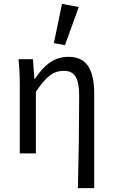

<svg xmlns="http://www.w3.org/2000/svg" viewBox="-20 -791 581 990"><path d="M381.8 179.2Q388.2 -79.6 388.2 -296.9Q388.2 -365.2 369.9 -395.5Q351.6 -425.8 309.1 -425.8Q269 -425.8 237.3 -402.1Q205.6 -378.4 165 -317.9V0H82V-353Q82 -426.8 75.2 -485.8H149.9L157.2 -384.8H160.2Q198.2 -442.4 239.5 -470.2Q280.8 -498 333 -498Q402.3 -498 434.1 -450.7Q465.8 -403.3 465.8 -308.1V179.2ZM314.9 -558.1 257.8 -568.8 299.8 -771 386.2 -754.9Z"/></svg>

Font: Source Sans Pro
Style: Regular
Weight: 400
Designer: Paul D. Hunt
Foundry: Adobe Systems Incorporated
Version: Version 3.006;hotconv 1.0.111;makeotfexe 2.5.65597